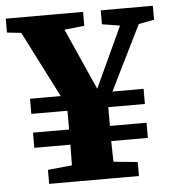

<svg xmlns="http://www.w3.org/2000/svg" viewBox="-54 -676 650 720"><g transform="rotate(-5 271.0 -315.5)"><path d="M328.7 -243.2H215.4L17.7 -631.4H182.8L326.4 -309.6H299.1L307.2 -327.2L448 -631.4H520.6ZM124.1 -564.7 -6 -579V-631.4H285.1V-579L150.4 -564.7ZM242.8 -66.7H299.2L440.2 -52.7V0H102.2V-52.7ZM194.4 -189.9V-303.9H348.1V-189.9Q348.1 -160.7 348.2 -134.5Q348.3 -108.2 349.2 -77.1Q350.1 -45.9 351.1 0H191.4Q193.1 -46.3 193.6 -77.1Q194.1 -107.9 194.3 -134Q194.4 -160 194.4 -189.9ZM440.2 -564.7 351.6 -579V-631.4H547.8V-579L473.1 -564.7ZM58.5 -139.5V-196.6H486V-139.5ZM58.5 -267.2V-324.2H486V-267.2Z"/></g></svg>

Font: Source Serif 4 Variable
Style: Regular
Weight: 400
Designer: Frank Grießhammer
Foundry: Adobe
Version: Version 4.005;hotconv 1.1.0;makeotfexe 2.6.0